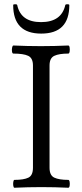

<svg xmlns="http://www.w3.org/2000/svg" viewBox="-20 -880 384 903"><path d="M48 3Q44 3 42.5 -6Q41 -15 42.5 -24.5Q44 -34 48 -34Q92 -34 113.5 -44.5Q135 -55 135 -91V-572Q135 -607 112.5 -617.5Q90 -628 43 -628Q38 -628 36.5 -637.5Q35 -647 37 -656.5Q39 -666 43 -666Q108 -663 172 -663Q237 -663 301 -666Q306 -666 307.5 -656.5Q309 -647 307.5 -637.5Q306 -628 301 -628Q258 -628 235.5 -617.5Q213 -607 213 -572V-91Q213 -55 235.5 -44.5Q258 -34 301 -34Q306 -34 307.5 -24.5Q309 -15 307.5 -6Q306 3 301 3Q238 0 175 0Q111 0 48 3ZM174 -722Q42 -722 42 -856Q42 -859 45.5 -859.5Q49 -860 52 -860Q54 -860 57 -859.5Q60 -859 61 -856Q78 -776 173 -776Q269 -776 287 -856Q288 -859 291 -859.5Q294 -860 297 -860Q299 -860 302.5 -859.5Q306 -859 306 -856Q306 -722 174 -722Z"/></svg>

Font: Junicode
Style: Regular
Weight: 400
Designer: Peter S. Baker
Version: Version 2.100; ttfautohint (v1.8.4)